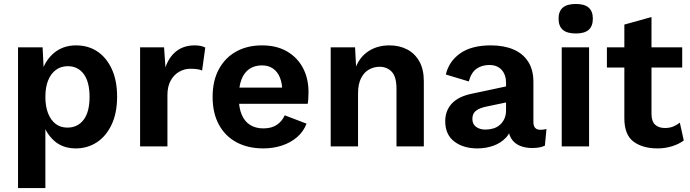

<svg xmlns="http://www.w3.org/2000/svg" viewBox="-20 -739 3482 969"><path d="M71 210V-500H195L203 -337L186 -355Q199 -423 246.5 -466.5Q294 -510 364 -510Q425 -510 471 -479.5Q517 -449 544 -391Q571 -333 571 -251Q571 -169 543.5 -110.5Q516 -52 469 -21Q422 10 362 10Q297 10 254 -28Q211 -66 195 -124L209 -145V210ZM320 -95Q372 -95 402 -134.5Q432 -174 432 -250Q432 -326 402.5 -365.5Q373 -405 322 -405Q288 -405 262.5 -386.5Q237 -368 223 -333.5Q209 -299 209 -250Q209 -202 222.5 -167.5Q236 -133 260.5 -114Q285 -95 320 -95Z M687 0V-500H808L815 -399Q833 -452 870.5 -481Q908 -510 963 -510Q980 -510 993.5 -507Q1007 -504 1016 -499L1000 -383Q992 -387 977.5 -389.5Q963 -392 941 -392Q911 -392 884.5 -377Q858 -362 841.5 -332.5Q825 -303 825 -259V0Z M1309 10Q1232 10 1174.5 -20.5Q1117 -51 1085 -109.5Q1053 -168 1053 -250Q1053 -332 1085 -390.5Q1117 -449 1173 -479.5Q1229 -510 1302 -510Q1376 -510 1428.5 -479.5Q1481 -449 1509 -396Q1537 -343 1537 -275Q1537 -257 1536 -241.5Q1535 -226 1533 -215H1143V-297H1472L1405 -274Q1405 -317 1393 -347Q1381 -377 1358 -393Q1335 -409 1302 -409Q1265 -409 1238.5 -391Q1212 -373 1198.5 -337.5Q1185 -302 1185 -248Q1185 -195 1200 -160Q1215 -125 1243 -108Q1271 -91 1309 -91Q1350 -91 1376.5 -108.5Q1403 -126 1417 -157L1527 -115Q1512 -75 1479.5 -47Q1447 -19 1403 -4.5Q1359 10 1309 10Z M1649 0V-500H1772L1780 -347L1764 -363Q1781 -436 1829 -473Q1877 -510 1945 -510Q1996 -510 2035 -489.5Q2074 -469 2096.5 -429Q2119 -389 2119 -329V0H1981V-291Q1981 -352 1957 -377Q1933 -402 1895 -402Q1868 -402 1843 -388.5Q1818 -375 1802.5 -345Q1787 -315 1787 -267V0Z M2534 -320Q2534 -362 2511.5 -386.5Q2489 -411 2450 -411Q2412 -411 2385 -392Q2358 -373 2346 -328L2230 -363Q2246 -430 2303 -470Q2360 -510 2457 -510Q2523 -510 2571 -489.5Q2619 -469 2645.5 -428Q2672 -387 2672 -326V-123Q2672 -84 2707 -84Q2715 -84 2723.5 -85Q2732 -86 2738 -88L2730 -4Q2718 2 2702 5Q2686 8 2665 8Q2631 8 2603.5 -3.5Q2576 -15 2560.5 -39.5Q2545 -64 2545 -102V-110L2564 -114Q2560 -73 2534 -45Q2508 -17 2470 -3.5Q2432 10 2390 10Q2318 10 2272.5 -25Q2227 -60 2227 -127Q2227 -180 2260 -216Q2293 -252 2361 -266L2549 -306V-225L2434 -201Q2400 -194 2382 -180Q2364 -166 2364 -139Q2364 -113 2382.5 -99Q2401 -85 2430 -85Q2450 -85 2469 -90.5Q2488 -96 2502.5 -108.5Q2517 -121 2525.5 -139.5Q2534 -158 2534 -184Z M2953 -500V0H2815V-500ZM2886 -570Q2842 -570 2820.5 -588.5Q2799 -607 2799 -645Q2799 -682 2820.5 -700.5Q2842 -719 2886 -719Q2930 -719 2951 -700.5Q2972 -682 2972 -645Q2972 -607 2951 -588.5Q2930 -570 2886 -570Z M3268 -653V-165Q3268 -127 3286 -110Q3304 -93 3336 -93Q3360 -93 3378 -100.5Q3396 -108 3411 -120L3431 -30Q3407 -12 3372 -1Q3337 10 3299 10Q3223 10 3177 -24.5Q3131 -59 3131 -142V-615ZM3423 -500V-398H3043V-500Z"/></svg>

Font: Kantumruy Pro SemiBold
Style: Regular
Weight: 600
Version: Version 1.002